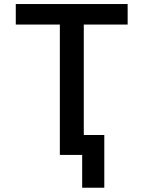

<svg xmlns="http://www.w3.org/2000/svg" viewBox="-20 -751 698 932"><path d="M486.3 -95.7V160.2H378.9V1H342.8H270.5V-631.8H56.6V-731.4H599.6V-631.8H386.7V-95.7Z"/></svg>

Font: Gen Shin Gothic Medium
Style: Regular
Weight: 500
Designer: [Source Han Sans]
Ryoko NISHIZUKA  (kana & ideographs); Paul D. Hunt (Latin, Greek & Cyrillic); Wenlong ZHANG  (bopomofo
Version: Version 1.002.20150607